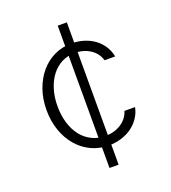

<svg xmlns="http://www.w3.org/2000/svg" viewBox="-141 -765 882 989"><g transform="rotate(-20 300.0 -270.0)"><path d="M289 120H339V-660H314H289ZM462 -130Q449 -89 412 -65.5Q375 -42 326 -42Q286 -42 252.5 -58.5Q219 -75 195.5 -105Q172 -135 159 -177Q146 -219 146 -270Q146 -320 159 -362Q172 -404 195 -434Q218 -464 250.5 -481Q283 -498 323 -498Q371 -498 407 -474.5Q443 -451 455 -410H513Q507 -441 490.5 -467Q474 -493 449 -511.5Q424 -530 392 -540Q360 -550 324 -550Q272 -550 228.5 -529Q185 -508 153.5 -470.5Q122 -433 104 -382Q86 -331 86 -270Q86 -210 104 -158.5Q122 -107 154 -69.5Q186 -32 230 -11Q274 10 326 10Q362 10 395 0Q428 -10 453.5 -28.5Q479 -47 496.5 -73Q514 -99 520 -130Z"/></g></svg>

Font: CommitMonoV142 ExtLt
Style: Regular
Weight: 200
Monospace: yes
Designer: Eigil Nikolajsen
Foundry: Eigil Nikolajsen
Version: Version 1.142